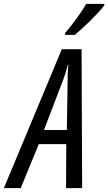

<svg xmlns="http://www.w3.org/2000/svg" viewBox="-85 -971 559 991"><path d="M251 -800 250 -791H301C340 -822 425 -904 453 -943L454 -951H360C335 -907 296 -854 251 -800ZM-65 0H22L115 -227H257L256 0H339L336 -717H234ZM142 -300 238 -551C251 -585 259 -613 265 -636H268C265 -612 264 -583 264 -551L260 -300Z"/></svg>

Font: Noto Sans ExtraCondensed
Style: Italic
Weight: 400
Width: 2
Italic angle: -12°
Designer: Monotype Design Team
Foundry: Monotype Imaging Inc.
Version: Version 2.013